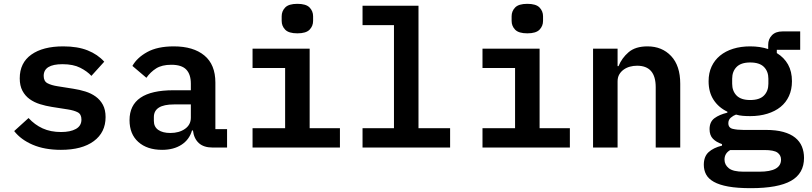

<svg xmlns="http://www.w3.org/2000/svg" viewBox="-20 -770 4240 1002"><path d="M298 12Q213 12 151 -14.5Q89 -41 54 -86L129 -154Q161 -119 202.5 -100Q244 -81 299 -81Q347 -81 376 -97Q405 -113 405 -146Q405 -174 385.5 -184Q366 -194 334 -199L251 -212Q219 -217 188.5 -226.5Q158 -236 134.5 -253Q111 -270 97 -296.5Q83 -323 83 -361Q83 -442 143.5 -485Q204 -528 310 -528Q385 -528 437.5 -507Q490 -486 524 -448L457 -374Q435 -398 398.5 -416.5Q362 -435 306 -435Q208 -435 208 -374Q208 -346 228 -335.5Q248 -325 280 -320L362 -307Q395 -302 425.5 -292.5Q456 -283 479.5 -266Q503 -249 517 -223Q531 -197 531 -159Q531 -79 469.5 -33.5Q408 12 298 12Z M1090 0Q1043 0 1017.5 -23.5Q992 -47 987 -89H982Q968 -41 927 -14.5Q886 12 826 12Q748 12 702 -29Q656 -70 656 -143Q656 -299 885 -299H976V-333Q976 -382 952 -407Q928 -432 874 -432Q825 -432 795 -413Q765 -394 744 -364L671 -426Q695 -469 748.5 -498.5Q802 -528 887 -528Q989 -528 1046.5 -480.5Q1104 -433 1104 -339V-96H1165V0ZM869 -76Q915 -76 945.5 -97.5Q976 -119 976 -156V-225H888Q783 -225 783 -159V-139Q783 -108 806 -92Q829 -76 869 -76Z M1532 -596Q1487 -596 1468.5 -615Q1450 -634 1450 -661V-685Q1450 -712 1468.5 -731Q1487 -750 1532 -750Q1577 -750 1595.5 -731Q1614 -712 1614 -685V-661Q1614 -634 1595.5 -615Q1577 -596 1532 -596ZM1298 -101H1468V-415H1298V-516H1596V-101H1754V0H1298Z M1872 -101H2036V-639H1872V-740H2164V-101H2329V0H1872Z M2732 -596Q2687 -596 2668.5 -615Q2650 -634 2650 -661V-685Q2650 -712 2668.5 -731Q2687 -750 2732 -750Q2777 -750 2795.5 -731Q2814 -712 2814 -685V-661Q2814 -634 2795.5 -615Q2777 -596 2732 -596ZM2498 -101H2668V-415H2498V-516H2796V-101H2954V0H2498Z M3075 0V-516H3203V-425H3208Q3225 -467 3260.5 -497.5Q3296 -528 3359 -528Q3435 -528 3482.5 -477.5Q3530 -427 3530 -333V0H3402V-315Q3402 -427 3305 -427Q3285 -427 3267 -422Q3249 -417 3234.5 -406.5Q3220 -396 3211.5 -381Q3203 -366 3203 -345V0Z M4176 54Q4176 135 4108.5 173.5Q4041 212 3898 212Q3828 212 3781 203.5Q3734 195 3705.5 179Q3677 163 3665 140.5Q3653 118 3653 90Q3653 47 3678 24Q3703 1 3748 -10V-18Q3718 -28 3700.5 -46Q3683 -64 3683 -96Q3683 -134 3708.5 -153Q3734 -172 3776 -182V-187Q3730 -209 3704 -249Q3678 -289 3678 -346Q3678 -389 3693.5 -422.5Q3709 -456 3737.5 -479.5Q3766 -503 3806 -515.5Q3846 -528 3895 -528Q3947 -528 3989 -514V-536Q3989 -566 4008.5 -586Q4028 -606 4063 -606H4156V-510H4034V-493Q4072 -470 4092.5 -433.5Q4113 -397 4113 -346Q4113 -303 4097.5 -269Q4082 -235 4053.5 -212Q4025 -189 3984.5 -176.5Q3944 -164 3895 -164Q3875 -164 3856.5 -165.5Q3838 -167 3821 -172Q3807 -167 3794 -156Q3781 -145 3781 -127Q3781 -103 3804 -97.5Q3827 -92 3859 -92H3976Q4030 -92 4068 -81.5Q4106 -71 4130 -51.5Q4154 -32 4165 -5Q4176 22 4176 54ZM4056 63Q4056 40 4037.5 26.5Q4019 13 3969 13H3791Q3761 30 3761 63Q3761 90 3783.5 108Q3806 126 3860 126H3943Q4056 126 4056 63ZM3895 -248Q3944 -248 3967 -271.5Q3990 -295 3990 -333V-359Q3990 -397 3967 -420.5Q3944 -444 3895 -444Q3847 -444 3824 -420.5Q3801 -397 3801 -359V-333Q3801 -295 3824 -271.5Q3847 -248 3895 -248Z"/></svg>

Font: IBM Plex Mono SmBld
Style: Regular
Weight: 600
Monospace: yes
Designer: Mike Abbink, Paul van der Laan, Pieter van Rosmalen
Foundry: Bold Monday
Version: Version 2.3